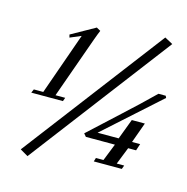

<svg xmlns="http://www.w3.org/2000/svg" viewBox="-110 -804 947 970"><g transform="rotate(15 363.0 -318.5)"><path d="M118.7 61 77.1 36.6 636.2 -698.2 678.7 -675.3ZM54.2 -253.9 62.5 -272.9H111.8L226.1 -596.7L168.5 -572.3L164.6 -587.4L289.1 -657.2L310.1 -645.5Q307.6 -639.2 301.5 -624.3Q295.4 -609.4 291 -596.2L175.8 -272.9H226.6L219.7 -253.9ZM449.2 0 455.1 -19.5H494.6L530.3 -109.4H378.4L365.7 -124.5L522.9 -269.5Q607.4 -346.7 676.3 -414.6H714.4L719.2 -404.3L430.2 -145H540.5L580.6 -251.5H648.9L610.4 -145H652.8L641.1 -109.4H599.6L564 -19.5H603L595.7 0Z"/></g></svg>

Font: Elstob 6pt
Style: Italic
Weight: 400
Italic angle: -20°
Designer: Peter S. Baker
Version: Version 1.015